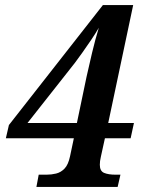

<svg xmlns="http://www.w3.org/2000/svg" viewBox="-20 -734 569 754"><path d="M123 0 132 -48H163Q182 -48 200.5 -52.5Q219 -57 233.5 -72Q248 -87 255 -120L270 -191H3L15 -243L384 -714H503L405 -251H506L493 -191H392L376 -118Q372 -101 372 -87Q372 -62 389 -55Q406 -48 434 -48H453L442 0ZM274 -487 88 -251H282L320 -433Q329 -474 341.5 -526.5Q354 -579 368 -625Q356 -604 338.5 -578Q321 -552 303.5 -527.5Q286 -503 274 -487Z"/></svg>

Font: Noto Serif Tamil SemiCondensed SemiBold
Style: Italic
Weight: 600
Width: 4
Italic angle: -12°
Designer: Indian Type Foundry, Tom Grace, and the Monotype Design Team
Foundry: Monotype Imaging Inc.
Version: Version 2.003; ttfautohint (v1.8.4.7-5d5b)